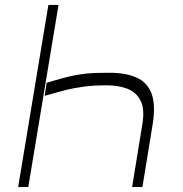

<svg xmlns="http://www.w3.org/2000/svg" viewBox="-20 -747 731 767"><path d="M549 0H507.8L548.3 -248.6Q558.9 -310.4 541.7 -344.6Q524.5 -378.9 488.5 -392.6Q452.4 -406.2 406.2 -406.2Q356.5 -406.2 316.8 -401.1Q277 -396 239.3 -386.4Q201.7 -376.8 158.4 -364L166.2 -416.2Q174 -418.3 181.5 -420.6Q188.9 -422.9 196 -425.1Q229 -434.7 257.8 -441.8Q286.6 -448.9 322.8 -452.8Q359 -456.7 414.4 -456.3Q481.2 -456.7 524.9 -437.5Q568.5 -418.3 585.6 -372.7Q602.6 -327.1 589.5 -248.6ZM93 0H52.6L173.3 -727.3H213.8Z"/></svg>

Font: Inter UI Extra Light
Style: Italic
Weight: 200
Italic angle: -9.39999°
Designer: Rasmus Andersson
Foundry: rsms
Version: 3.2;8d6f07862